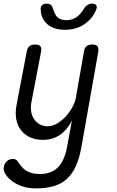

<svg xmlns="http://www.w3.org/2000/svg" viewBox="-24 -805 644 1057"><path d="M346 0 372 -142Q348 -92 307.5 -63.5Q267 -35 212 -35Q172 -35 141.5 -49Q111 -63 91.5 -88.5Q72 -114 65.5 -149Q59 -184 67 -226L123 -520Q127 -541 138 -550.5Q149 -560 170 -560Q190 -560 198 -550.5Q206 -541 202 -520L150 -248Q144 -221 147 -196Q150 -171 161.5 -152.5Q173 -134 192 -122Q211 -110 239 -110Q266 -110 292 -126Q318 -142 339 -165Q360 -188 375 -216Q390 -244 394 -269L438 -520Q441 -541 452.5 -550.5Q464 -560 485 -560Q505 -560 512.5 -550.5Q520 -541 517 -520L425 0Q414 64 394 108.5Q374 153 343.5 180.5Q313 208 271 220Q229 232 173 232Q139 232 112.5 225Q86 218 65 206.5Q44 195 29 181Q14 167 5 152Q-1 143 -3 133.5Q-5 124 -3 115Q-2 106 2.5 97.5Q7 89 13 83Q19 77 28 73.5Q37 70 47 70Q56 70 63 73.5Q70 77 75 86Q84 98 93.5 110.5Q103 123 117 132.5Q131 142 150.5 147.5Q170 153 196 153Q223 153 247 145.5Q271 138 290.5 120.5Q310 103 324 73.5Q338 44 346 0ZM200 -753Q199 -769 208 -777Q217 -785 234 -785Q243 -785 250 -782Q257 -779 260 -774Q267 -764 270 -750.5Q273 -737 281 -725Q298 -694 341 -694Q384 -694 414 -725Q426 -737 433.5 -750Q441 -763 451 -773Q458 -778 464.5 -781.5Q471 -785 481 -785Q498 -785 505 -777Q512 -769 506 -753Q490 -710 453 -681Q404 -641 333 -641Q263 -641 227 -681Q201 -710 200 -753Z"/></svg>

Font: Maple Mono Light
Style: Italic
Weight: 300
Italic angle: -10°
Monospace: yes
Designer: subframe7536
Version: Version 7.000